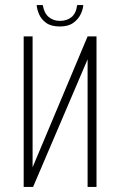

<svg xmlns="http://www.w3.org/2000/svg" viewBox="-20 -734 472 754"><path d="M73 0V-591H108V-77L324 -591H359V0H324V-501L110 0ZM215 -630Q181 -630 161.5 -644Q142 -658 133.5 -678Q125 -698 124 -714H148Q153 -683 171 -667.5Q189 -652 215 -652Q243 -652 261 -667Q279 -682 283 -714H307Q306 -697 296.5 -677.5Q287 -658 267.5 -644Q248 -630 215 -630Z"/></svg>

Font: Alumni Sans ExtraLight
Style: Regular
Weight: 250
Version: Version 1.018